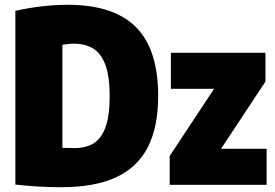

<svg xmlns="http://www.w3.org/2000/svg" viewBox="-20 -770 1144 800"><path d="M44 -1V-725Q157.5 -750 263 -750Q453 -750 546 -657.5Q639 -565 639 -370Q639 -238.5 594.8 -154.5Q550.5 -70.5 461.5 -30.2Q372.5 10 236 10Q138.5 10 44 -1ZM437 -370Q437 -452 419 -500Q401 -548 368 -568Q335 -588 287 -588Q276 -588 262.2 -586.5Q248.5 -585 240 -583V-154Q262 -153 290 -153Q338.5 -153 370.5 -173Q402.5 -193 419.8 -240.5Q437 -288 437 -370ZM901 -150H1091V0H687V-120L872 -400H692V-550H1086V-430Z"/></svg>

Font: Encode Sans Condensed Black
Style: Regular
Weight: 900
Width: 3
Designer: Multiple Designers
Foundry: Impallari Type
Version: Version 2.000